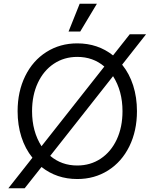

<svg xmlns="http://www.w3.org/2000/svg" viewBox="-20 -950 833 1036"><path d="M75 -350Q75 -456 116 -539.5Q157 -623 230.5 -669.5Q304 -716 397 -716Q508 -716 590 -651L680 -765H768L639 -601Q678 -553 698.5 -489Q719 -425 719 -350Q719 -244 678 -160.5Q637 -77 563.5 -30.5Q490 16 397 16Q286 16 204 -49L113 66H25L155 -99Q116 -147 95.5 -211Q75 -275 75 -350ZM204 -161 543 -591Q482 -643 397 -643Q326 -643 270.5 -606Q215 -569 184 -502.5Q153 -436 153 -350Q153 -241 204 -161ZM397 -57Q468 -57 523.5 -94Q579 -131 610 -197.5Q641 -264 641 -350Q641 -459 590 -539L251 -109Q312 -57 397 -57ZM503 -930 413 -780H350L410 -930Z"/></svg>

Font: MedMera Sans
Style: Regular
Weight: 400
Designer: Kasper Nordkvist
Foundry: UNCUT.wtf
Version: Version 1.300